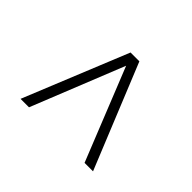

<svg xmlns="http://www.w3.org/2000/svg" viewBox="-84 -719 738 738"><g transform="rotate(-45 284.5 -350.0)"><path d="M72 -547 497 -374V-326L72 -153V-199L449 -350L72 -501Z"/></g></svg>

Font: mBank Light
Style: Regular
Weight: 300
Designer: Julieta Ulanovsky
Foundry: Julieta Ulanovsky
Version: Version 7.200;PS 007.200;hotconv 1.0.88;makeotf.lib2.5.64775